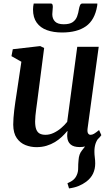

<svg xmlns="http://www.w3.org/2000/svg" viewBox="-20 -830 638 1096"><path d="M374 245.5 365 216Q387.5 206.5 400 195.2Q412.5 184 419 167.5Q426.5 150.5 426.2 128.5Q426 106.5 428.5 83Q430.5 50 447.5 29.2Q464.5 8.5 477 -8.5L548 -49Q531.5 -29.5 525 -8.8Q518.5 12 519 37.5Q519 51 521.2 68.8Q523.5 86.5 523.5 103Q523.5 134.5 511.2 160.8Q499 187 472.5 207Q452.5 222 428.5 231.8Q404.5 241.5 374 245.5ZM188 10Q155.5 10 125.5 -1.8Q95.5 -13.5 75.8 -41.5Q56 -69.5 55.5 -118.5Q55.5 -136 57 -156.8Q58.5 -177.5 61.2 -200.8Q64 -224 67.5 -247.8Q71 -271.5 74.5 -293.5L102 -477.5L45.5 -509.5L53 -549L209.5 -567L232 -556L197.5 -289.5Q195 -268 192 -247Q189 -226 186.5 -206.2Q184 -186.5 182.2 -169Q180.5 -151.5 180.5 -137Q180.5 -107.5 187.2 -90.8Q194 -74 207.2 -67.2Q220.5 -60.5 239.5 -60.5Q263 -60.5 286 -71.2Q309 -82 329 -99Q349 -116 363.5 -134.5L421 -563H543.5L480 -97Q477.5 -78 482.5 -69.2Q487.5 -60.5 497 -60.5Q506.5 -60.5 516.8 -66.5Q527 -72.5 545.5 -87.5L558.5 -58.5Q554 -51 537.5 -34.5Q521 -18 494.5 -4.2Q468 9.5 434.5 9.5Q399.5 9.5 382.2 -6.2Q365 -22 364 -48.5Q363.5 -51 363.5 -54.5Q363.5 -58 363.8 -62.5Q364 -67 364.5 -71.8Q365 -76.5 365.5 -81L364 -82Q350 -65 332.8 -48.8Q315.5 -32.5 293.8 -19.2Q272 -6 245.8 2Q219.5 10 188 10ZM270 -810Q277 -810 279.2 -804.5Q281.5 -799 281.5 -790.5Q281.5 -780.5 280 -769.5Q278.5 -758.5 278.5 -749Q278.5 -723 294 -707.2Q309.5 -691.5 344 -691.5Q378 -691.5 395.5 -704Q413 -716.5 420.2 -736.5Q427.5 -756.5 430.5 -777.5Q432.5 -789.5 436.8 -799.8Q441 -810 450.5 -810H535.5Q535.5 -806.5 535.5 -803Q535.5 -799.5 534.5 -795.5Q521 -715.5 470.5 -680Q420 -644.5 334.5 -644.5Q285 -644.5 247.8 -658Q210.5 -671.5 189.5 -700.8Q168.5 -730 168.5 -775.5Q168.5 -784 169.5 -792.8Q170.5 -801.5 172.5 -810Z"/></svg>

Font: Merriweather SemiBold
Style: Italic
Weight: 600
Italic angle: -7.8°
Version: Version 2.101